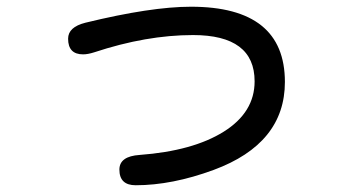

<svg xmlns="http://www.w3.org/2000/svg" viewBox="-20 -509 1040 563"><path d="M330.1 -11.7Q330.1 -50.8 389.6 -54.7Q545.9 -66.4 636.2 -123Q726.6 -179.7 726.6 -270.5Q726.6 -406.2 545.9 -406.2Q409.2 -406.2 255.9 -355.5Q237.3 -349.6 223.6 -349.6Q179.7 -349.6 179.7 -395.5Q179.7 -429.7 230.5 -442.4Q422.9 -489.3 540 -489.3Q815.4 -489.3 815.4 -268.6Q815.4 -87.9 606.4 -10.7Q484.4 34.2 377.9 34.2Q330.1 34.2 330.1 -11.7Z"/></svg>

Font: jf-openhuninn-2.1
Style: Regular
Weight: 400
Designer: [Kosugi Maru]
Designed by MOTOYA      

[Varela Round]
Joe Prince (Latin component); Avraham Cornfeld (Hebrew component)
Foundry: justfont Co., Ltd.
Version: 2.1